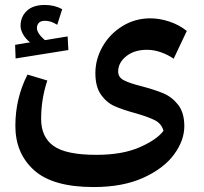

<svg xmlns="http://www.w3.org/2000/svg" viewBox="-20 -644 825 775"><path d="M551 -296Q604 -282 639 -267.5Q674 -253 699 -221Q724 -189 724 -135Q724 -77 682.5 -20.5Q641 36 558.5 73.5Q476 111 358 111Q193 111 117.5 43Q42 -25 42 -136Q42 -247 91 -343L171 -319Q146 -244 146 -164Q146 -91 196 -55Q246 -19 369 -19Q474 -19 543.5 -49.5Q613 -80 640 -116Q632 -145 605.5 -158.5Q579 -172 527 -187Q475 -201 442.5 -215.5Q410 -230 387.5 -262Q365 -294 365 -349Q365 -405 394 -456Q423 -507 474 -538.5Q525 -570 587 -570Q624 -570 663.5 -557Q703 -544 734 -519L681 -407Q658 -423 629.5 -433Q601 -443 573 -443Q522 -443 489.5 -417Q457 -391 457 -355Q457 -332 480 -320Q503 -308 551 -296ZM256 -442 43 -408 41 -463 101 -473Q82 -489 72.5 -506.5Q63 -524 63 -540Q63 -576 88 -600Q113 -624 161 -624Q200 -624 231 -607L211 -544Q196 -553 185 -556.5Q174 -560 161 -560Q144 -560 136.5 -551.5Q129 -543 129 -531Q129 -510 161 -482L253 -497Z"/></svg>

Font: FiraGO Medium
Style: Italic
Weight: 500
Italic angle: -8°
Designer: bBox Type GmbH
Foundry: bBox Type GmbH
Version: Version 1.001